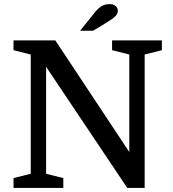

<svg xmlns="http://www.w3.org/2000/svg" viewBox="-20 -917 846 937"><path d="M130 -69V-651L46 -672V-720H250L611 -175V-651L527 -672V-720H770V-672L686 -651V0H601L205 -591V-69L289 -48V0H46V-48ZM371 -767 432 -843Q448 -865 461.5 -876.5Q475 -888 487.5 -892.5Q500 -897 514 -897Q534 -897 544.5 -887.5Q555 -878 555 -864Q555 -853 548 -843.5Q541 -834 525 -823Q509 -812 481 -795L434 -767Z"/></svg>

Font: Domine Medium
Style: Regular
Weight: 500
Designer: Pablo Impallari, Rodrigo Fuenzalida, Brenda Gallo
Foundry: Pablo Impallari, Rodrigo Fuenzalida, Brenda Gallo
Version: Version 2.000